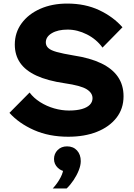

<svg xmlns="http://www.w3.org/2000/svg" viewBox="-20 -751 751 1077"><path d="M33 -118 146 -232Q169 -201 205.5 -178Q242 -155 284 -143Q326 -131 367 -131Q410 -131 439.5 -139.5Q469 -148 484 -163.5Q499 -179 499 -200Q499 -230 466 -250.5Q433 -271 343 -284Q247 -298 185 -326.5Q123 -355 93 -398.5Q63 -442 63 -501Q63 -568 101 -620Q139 -672 205.5 -701.5Q272 -731 357 -731Q458 -731 536.5 -694Q615 -657 667 -598L555 -484Q521 -531 467.5 -558Q414 -585 359 -585Q305 -585 271 -565Q237 -545 237 -513Q237 -495 250.5 -482Q264 -469 298 -459.5Q332 -450 392 -440Q485 -426 547.5 -396Q610 -366 641.5 -320Q673 -274 673 -211Q673 -141 633 -90Q593 -39 523.5 -11.5Q454 16 363 16Q255 16 170.5 -21.5Q86 -59 33 -118ZM354 306H276Q303 277 320 244Q337 211 335 188L357 211Q326 211 304.5 190.5Q283 170 283 141Q283 111 303.5 90.5Q324 70 356 70Q391 70 412 93Q433 116 433 153Q433 176 422 204Q411 232 393 259Q375 286 354 306Z"/></svg>

Font: Wix Madefor Display ExtraBold
Style: Regular
Weight: 800
Designer: Dalton Maag Ltd
Foundry: Dalton Maag Ltd
Version: Version 3.100